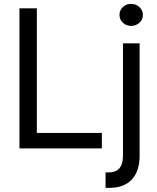

<svg xmlns="http://www.w3.org/2000/svg" viewBox="-20 -749 791 969"><path d="M78.1 -707H166V-78.1H494.1V0H78.1ZM684.6 -530.3V38.1Q684.6 114.3 645.5 156.7Q606.4 199.2 530.3 199.2H512.7V121.1H529.3Q565.4 121.1 583 99.9Q600.6 78.6 600.6 38.1V-530.3ZM583 -673.8Q583 -697.3 600.1 -713.4Q617.2 -729.5 641.6 -729.5Q666 -729.5 683.6 -713.4Q701.2 -697.3 701.2 -673.8Q701.2 -650.4 683.6 -634.3Q666 -618.2 641.6 -618.2Q617.2 -618.2 600.1 -634.3Q583 -650.4 583 -673.8Z"/></svg>

Font: Pretendard Std
Style: Regular
Weight: 400
Designer: Base glyphs from Inter by Rasmus Andersson; Hangeul glyphs from Noto Sans CJK(Source Han Sans) by Jang Soo-young and Kan
Foundry: Kil Hyung-jin
Version: Version 1.309